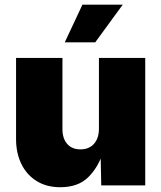

<svg xmlns="http://www.w3.org/2000/svg" viewBox="-20 -784 683 812"><path d="M234.9 7.8Q177.2 7.8 135.3 -18.1Q93.3 -43.9 70.6 -90.1Q47.9 -136.2 47.9 -196.3V-539.1H244.1V-238.3Q244.1 -198.2 264.2 -175.3Q284.2 -152.3 320.8 -152.3Q344.7 -152.3 362.1 -162.8Q379.4 -173.3 388.9 -192.9Q398.4 -212.4 398.4 -239.7V-539.1H594.2V0H408.2L405.3 -140.1H415.5Q396 -77.1 353.3 -34.7Q310.5 7.8 234.9 7.8ZM253.9 -605 328.6 -764.2H499L382.8 -605Z"/></svg>

Font: Inter 18pt Black
Style: Regular
Weight: 900
Designer: Rasmus Andersson
Foundry: rsms
Version: Version 4.001;git-66647c0bb